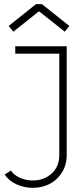

<svg xmlns="http://www.w3.org/2000/svg" viewBox="-20 -904 379 933"><path d="M139.2 -26.9Q192.9 -26.9 230.5 -60.3Q268.1 -93.8 268.1 -151.9V-643.1H54.2V-679.2H304.2V-151.9Q304.2 -102.1 280.5 -64.9Q256.8 -27.8 220 -9.5Q183.1 8.8 139.2 8.8Q98.6 8.8 60.3 -8.3Q22 -25.4 2.9 -56.2L33.2 -75.2Q47.4 -53.2 76.9 -40Q106.4 -26.9 139.2 -26.9ZM170.9 -848.1H168L44.9 -750L22 -777.8L154.8 -883.8H184.1L316.9 -777.8L294.9 -750Z"/></svg>

Font: RawengulkSans
Style: Regular
Weight: 500
Designer: gluk (gluksza@wp.pl)
Foundry: gluk (gluksza@wp.pl)
Version: Version 0.94